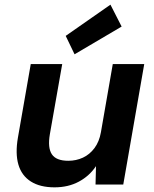

<svg xmlns="http://www.w3.org/2000/svg" viewBox="-20 -792 662 824"><path d="M214 12Q152 12 112.5 -13Q73 -38 59 -85.5Q45 -133 57 -202L112 -517H247L194 -216Q184 -158 202.5 -130Q221 -102 273 -102Q307 -102 336 -115.5Q365 -129 385.5 -156.5Q406 -184 413 -224L464 -517H599L509 0H390L392 -79Q364 -37 318.5 -12.5Q273 12 214 12ZM300 -559 262 -638 454 -772 502 -678Z"/></svg>

Font: DM Sans 11pt
Style: Bold Italic
Weight: 700
Italic angle: -10°
Version: Version 4.004;gftools[0.9.30]